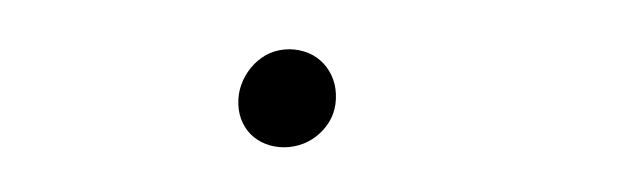

<svg xmlns="http://www.w3.org/2000/svg" viewBox="-25 -138 637 192"><g transform="rotate(-5 293.5 -42.0)"><path d="M212.9 -40.5Q213.4 -50.8 217.5 -59.8Q221.7 -68.8 228.5 -75.9Q235.4 -83 244.4 -87.2Q253.4 -91.3 263.7 -91.3Q273.9 -91.3 283 -87.6Q292 -84 298.3 -77.4Q304.7 -70.8 308.1 -61.8Q311.5 -52.7 311 -42.5Q310.1 -21.5 295.2 -7.8Q280.3 5.9 259.8 6.3Q249.5 6.3 240.7 2.9Q231.9 -0.5 225.6 -6.6Q219.2 -12.7 215.8 -21.5Q212.4 -30.3 212.9 -40.5Z"/></g></svg>

Font: TypoPRO Roboto Mono
Style: Italic
Weight: 300
Designer: Google
Version: Version 2.000986; 2015; ttfautohint (v1.3)